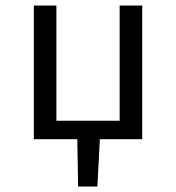

<svg xmlns="http://www.w3.org/2000/svg" viewBox="-20 -506 640 698"><path d="M103 0H261L264 172H334L343 0H497V-486H415V-67H185V-486H103Z"/></svg>

Font: Hasklig
Style: Regular
Weight: 400
Monospace: yes
Designer: Paul D. Hunt, Teo Tuominen
Foundry: Adobe Systems Incorporated
Version: Version 2.030;PS 1.0;hotconv 16.6.51;makeotf.lib2.5.65220